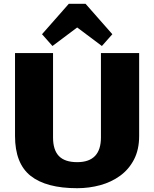

<svg xmlns="http://www.w3.org/2000/svg" viewBox="-20 -979 810 1010"><path d="M386 11Q223 11 141 -54Q59 -119 59 -264V-700H259V-256Q259 -190 290 -158Q321 -126 386 -126Q511 -126 511 -256V-700H712V-264Q712 -192 685 -140Q658 -88 612 -54.5Q566 -21 507.5 -5Q449 11 386 11ZM201 -799 342 -959H430L571 -799L516 -737L328 -878H444L256 -737Z"/></svg>

Font: Pathway Extreme 28pt ExtraBold
Style: Regular
Weight: 800
Designer: Eduardo Rodriguez Tunni
Foundry: Eduardo Rodriguez Tunni
Version: Version 1.001;gftools[0.9.26]